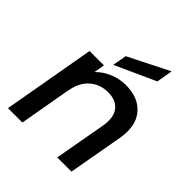

<svg xmlns="http://www.w3.org/2000/svg" viewBox="-215 -937 1078 1078"><g transform="rotate(45 324.5 -398.0)"><path d="M284.2 -673.8 526.9 -795.9 509.8 -699.2 269 -589.8ZM414.1 0 469.2 -308.1Q481.9 -382.3 451.7 -421.6Q421.4 -460.9 357.9 -460.9Q293.5 -460.9 249 -421.6Q204.6 -382.3 191.9 -308.1V-311L137.2 0H22.9L120.1 -550.8H233.9L223.1 -486.8Q256.8 -521.5 303.7 -540.8Q350.6 -560.1 399.9 -560.1Q500 -560.1 552.2 -498.5Q604.5 -437 585 -325.2L526.9 0Z"/></g></svg>

Font: SVN-Poppins Medium
Style: Italic
Weight: 500
Italic angle: -10°
Designer: Ninad Kale (Devanagari), Jonny Pinhorn (Latin)
Foundry: Indian Type Foundry
Version: Version 3.002 2017